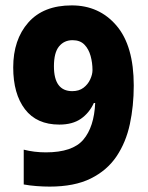

<svg xmlns="http://www.w3.org/2000/svg" viewBox="-20 -681 549 712"><path d="M476 -364Q476 -288 461.5 -220.5Q447 -153 412 -101Q377 -49 316.5 -19Q256 11 164 11Q141 11 115 9Q89 7 68 3V-126Q107 -116 150 -116Q249 -116 289 -163Q329 -210 333 -299H328Q311 -262 280 -240.5Q249 -219 200 -219Q116 -219 72.5 -276Q29 -333 29 -431Q29 -534 85 -597.5Q141 -661 246 -661Q348 -661 412 -586Q476 -511 476 -364ZM249 -532Q218 -532 199 -509Q180 -486 180 -435Q180 -343 248 -343Q273 -343 289.5 -355.5Q306 -368 314.5 -386.5Q323 -405 323 -421Q323 -448 316 -473.5Q309 -499 293 -515.5Q277 -532 249 -532Z"/></svg>

Font: Noto Sans Telugu Condensed ExtraBold
Style: Regular
Weight: 800
Width: 3
Designer: Jelle Bosma - Monotype Design Team
Foundry: Monotype Imaging Inc.
Version: Version 2.005; ttfautohint (v1.8.4.7-5d5b)